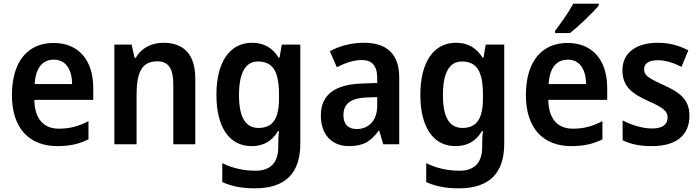

<svg xmlns="http://www.w3.org/2000/svg" viewBox="-20 -786 3813 1046"><path d="M272 -552C132 -552 45 -452 45 -267C45 -89 138 10 292 10C362 10 412 -2 462 -27V-126C408 -98 361 -85 301 -85C216 -85 169 -140 167 -242H488V-307C488 -458 408 -552 272 -552ZM273 -461C340 -461 372 -406 373 -328H169C174 -418 213 -461 273 -461Z M870 -553C808 -553 750 -526 720 -471H713L697 -543H603V0H724V-266C724 -391 751 -452 838 -452C898 -452 924 -410 924 -330V0H1044V-357C1044 -491 980 -553 870 -553Z M1353 -553C1232 -553 1159 -448 1159 -270C1159 -92 1230 10 1350 10C1413 10 1461 -15 1495 -72H1500C1497 -52 1496 -20 1496 0V14C1496 102 1452 144 1373 144C1309 144 1248 131 1191 103V206C1244 230 1300 240 1369 240C1537 240 1616 155 1616 -3V-543H1515L1503 -472H1498C1463 -528 1415 -553 1353 -553ZM1385 -451C1465 -451 1500 -399 1500 -272V-250C1500 -136 1464 -89 1388 -89C1317 -89 1282 -148 1282 -268C1282 -389 1317 -451 1385 -451Z M1963 -553C1893 -553 1828 -535 1777 -507L1815 -420C1861 -443 1906 -459 1951 -459C2005 -459 2035 -430 2035 -361V-334L1952 -331C1803 -326 1728 -269 1728 -157C1728 -53 1787 10 1881 10C1960 10 2001 -16 2043 -74H2046L2068 0H2155V-364C2155 -490 2089 -553 1963 -553ZM1978 -255 2035 -257V-209C2035 -128 1987 -83 1923 -83C1880 -83 1851 -106 1851 -158C1851 -217 1885 -251 1978 -255Z M2464 -553C2343 -553 2270 -448 2270 -270C2270 -92 2341 10 2461 10C2524 10 2572 -15 2606 -72H2611C2608 -52 2607 -20 2607 0V14C2607 102 2563 144 2484 144C2420 144 2359 131 2302 103V206C2355 230 2411 240 2480 240C2648 240 2727 155 2727 -3V-543H2626L2614 -472H2609C2574 -528 2526 -553 2464 -553ZM2496 -451C2576 -451 2611 -399 2611 -272V-250C2611 -136 2575 -89 2499 -89C2428 -89 2393 -148 2393 -268C2393 -389 2428 -451 2496 -451Z M3242 -756V-766H3103C3079 -721 3037 -661 3004 -618V-606H3085C3133 -643 3211 -718 3242 -756ZM3072 -552C2932 -552 2845 -452 2845 -267C2845 -89 2938 10 3092 10C3162 10 3212 -2 3262 -27V-126C3208 -98 3161 -85 3101 -85C3016 -85 2969 -140 2967 -242H3288V-307C3288 -458 3208 -552 3072 -552ZM3073 -461C3140 -461 3172 -406 3173 -328H2969C2974 -418 3013 -461 3073 -461Z M3736 -156C3736 -245 3682 -283 3597 -322C3510 -361 3489 -376 3489 -409C3489 -440 3515 -458 3563 -458C3607 -458 3650 -443 3693 -422L3730 -512C3677 -539 3624 -553 3563 -553C3447 -553 3371 -499 3371 -404C3371 -317 3419 -278 3509 -237C3600 -197 3617 -178 3617 -145C3617 -109 3591 -86 3532 -86C3479 -86 3417 -106 3372 -130V-22C3417 0 3466 10 3532 10C3663 10 3736 -48 3736 -156Z"/></svg>

Font: Noto Sans Arabic SemCond SemBd
Style: Regular
Weight: 600
Width: 4
Designer: Monotype Design Team, Nadine Chahine, Nizar Qandah and Khaled Hosny
Foundry: Monotype Imaging Inc.
Version: Version 2.012